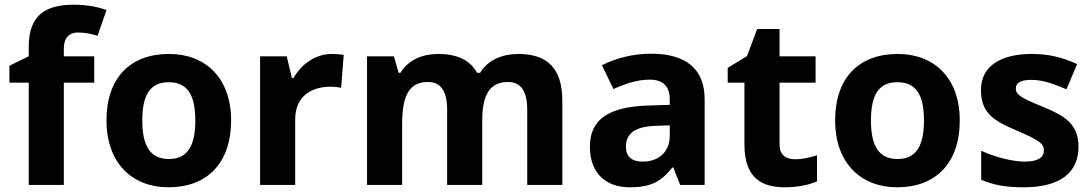

<svg xmlns="http://www.w3.org/2000/svg" viewBox="-20 -785 4636 815"><path d="M380 -434V-546H251V-580C251 -619 269 -647 311 -647C345 -647 371 -640 394 -633L432 -742C402 -754 353 -765 295 -765C177 -765 102 -725 102 -586V-546L20 -506V-434H102V0H251V-434Z M961 -274C961 -455 851 -556 698 -556C533 -556 432 -455 432 -274C432 -92 542 10 695 10C859 10 961 -92 961 -274ZM584 -274C584 -382 617 -436 696 -436C776 -436 809 -382 809 -274C809 -166 776 -110 697 -110C617 -110 584 -166 584 -274Z M1389 -556C1316 -556 1258 -510 1226 -454H1219L1197 -546H1084V0H1233V-278C1233 -381 1307 -417 1384 -417C1397 -417 1418 -415 1428 -412L1439 -552C1427 -554 1404 -556 1389 -556Z M2179 -556C2116 -556 2051 -532 2018 -476H2005C1975 -531 1919 -556 1839 -556C1776 -556 1713 -532 1680 -476H1672L1652 -546H1538V0H1687V-257C1687 -373 1713 -437 1796 -437C1852 -437 1878 -397 1878 -319V0H2027V-274C2027 -379 2057 -437 2136 -437C2192 -437 2218 -397 2218 -319V0H2367V-356C2367 -496 2303 -556 2179 -556Z M2744 -557C2667 -557 2593 -538 2535 -508L2584 -407C2635 -430 2685 -447 2738 -447C2791 -447 2823 -421 2823 -364V-340L2728 -337C2565 -331 2484 -279 2484 -163C2484 -45 2556 10 2653 10C2744 10 2787 -15 2834 -74H2838L2867 0H2971V-364C2971 -494 2890 -557 2744 -557ZM2765 -251 2823 -253V-208C2823 -138 2773 -99 2709 -99C2666 -99 2637 -116 2637 -162C2637 -214 2669 -248 2765 -251Z M3354 -109C3315 -109 3289 -129 3289 -171V-434H3442V-546H3289V-662H3194L3151 -547L3069 -497V-434H3140V-171C3140 -30 3213 10 3311 10C3367 10 3416 -1 3448 -15V-126C3417 -116 3387 -109 3354 -109Z M4054 -274C4054 -455 3944 -556 3791 -556C3626 -556 3525 -455 3525 -274C3525 -92 3635 10 3788 10C3952 10 4054 -92 4054 -274ZM3677 -274C3677 -382 3710 -436 3789 -436C3869 -436 3902 -382 3902 -274C3902 -166 3869 -110 3790 -110C3710 -110 3677 -166 3677 -274Z M4558 -162C4558 -259 4499 -294 4406 -332C4310 -371 4292 -384 4292 -410C4292 -434 4314 -446 4358 -446C4407 -446 4453 -429 4507 -406L4552 -513C4487 -543 4428 -556 4360 -556C4229 -556 4144 -505 4144 -404C4144 -311 4190 -275 4293 -232C4399 -187 4411 -173 4411 -146C4411 -118 4388 -99 4330 -99C4278 -99 4204 -118 4145 -145V-22C4200 1 4249 10 4325 10C4479 10 4558 -51 4558 -162Z"/></svg>

Font: Noto Sans Bassa Vah
Style: Bold
Weight: 700
Designer: Monotype Design Team
Foundry: Monotype Imaging Inc.
Version: Version 2.002